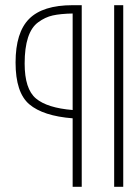

<svg xmlns="http://www.w3.org/2000/svg" viewBox="-20 -720 540 740"><path d="M455 0H420V-700H455ZM295 0H260V-264Q146 -273 93 -318Q40 -363 40 -479Q40 -595 92.5 -647.5Q145 -700 260 -700H295ZM260 -296V-668Q213 -667 183.5 -660.5Q154 -654 127 -634Q75 -596 75 -475Q75 -377 118.5 -340.5Q162 -304 260 -296Z"/></svg>

Font: Lekton
Style: Regular
Weight: 400
Designer: Paolo Mazzetti, Luciano Perondi, Raffaele Flato, Elena Papassissa, Emilio Macchia, Michela Povoleri, Tobias Seemiller, R
Version: Version 34.000